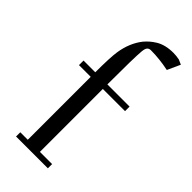

<svg xmlns="http://www.w3.org/2000/svg" viewBox="-237 -784 831 831"><g transform="rotate(45 178.5 -369.0)"><path d="M32.2 -411.1V-439H104Q104 -529.8 109.9 -567.9Q120.1 -632.8 155.8 -678.2Q166.5 -690.4 176.5 -699.2Q186.5 -708 202.1 -717.8Q217.8 -727.5 238.5 -732.7Q259.3 -737.8 284.2 -737.8Q300.8 -737.8 320.8 -733.9L342.8 -724.1L315.9 -665Q258.3 -676.8 207 -676.8Q195.8 -676.8 189.7 -669.7Q183.6 -662.6 182.1 -644Q178.2 -603 178.2 -439H314V-411.1H178.2V-25.9H252.9V0H58.1V-25.9H104V-411.1Z"/></g></svg>

Font: Dehuti
Style: Book
Weight: 400
Version: Version 1.2